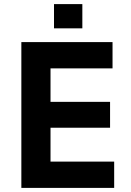

<svg xmlns="http://www.w3.org/2000/svg" viewBox="-20 -915 640 935"><path d="M84 0V-710H528V-582H226V-419H516V-293H226V-128H536V0ZM243 -777V-895H381V-777Z"/></svg>

Font: Geist Mono
Style: Bold
Weight: 700
Monospace: yes
Designer: Basement.studio, Andrés Briganti, Mateo Zaragoza
Foundry: Basement.studio, Vercel, Andrés Briganti, Guido Ferreyra, Mateo Zaragoza
Version: Version 1.500; ttfautohint (v1.8.4.7-5d5b)